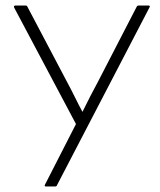

<svg xmlns="http://www.w3.org/2000/svg" viewBox="-20 -675 578 695"><path d="M146 0Q143 0 142 -2Q141 -4 143 -7L255 -226L31 -648Q30 -651 31 -653Q32 -655 36 -655H72Q78 -655 79 -651L224 -376Q238 -350 251 -323.5Q264 -297 278 -271H279Q292 -298 306 -325Q320 -352 334 -378L475 -651Q477 -655 482 -655H518Q521 -655 522 -653Q523 -651 521 -648L186 -4Q185 0 179 0Z"/></svg>

Font: Sofia Sans ExtraLight
Style: Regular
Weight: 250
Version: Version 4.100-B